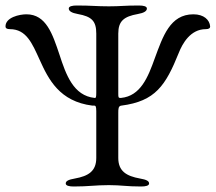

<svg xmlns="http://www.w3.org/2000/svg" viewBox="-20 -673 785 698"><path d="M16 -567C76 -567 97 -515 124 -456C156 -385 196 -304 316 -289C319 -289 321 -289 323 -289C327 -289 330 -287 330 -269V-99C330 -51 302 -33 252 -24C229 -20 219 -15 219 -6C219 2 231 5 248 5C302 5 326 0 376 0C422 0 439 5 493 5C510 5 522 2 522 -6C522 -15 512 -20 489 -24C439 -33 410 -51 410 -99V-263C410 -276 410 -288 421 -289C545 -305 582 -362 630 -481C643 -514 672 -567 728 -567C740 -567 744 -571 744 -577C742 -601 721 -621 683 -621C598 -621 572 -540 543 -462C518 -392 491 -324 420 -317C419 -317 418 -317 417 -317C410 -317 410 -321 410 -334V-551C410 -597 431 -613 481 -622C504 -626 514 -633 514 -642C514 -650 502 -653 485 -653C431 -653 419 -650 376 -650C330 -650 313 -653 259 -653C242 -653 230 -650 230 -642C230 -633 240 -626 263 -622C313 -613 330 -597 330 -551V-336C330 -321 329 -316 324 -317C247 -325 220 -401 196 -475C171 -549 148 -621 76 -621C51 -621 0 -610 0 -577C0 -571 4 -567 16 -567Z"/></svg>

Font: EB Garamond
Style: Regular
Weight: 400
Designer: Georg Duffner and Octavio Pardo
Foundry: Georg Duffner
Version: Version 1.000;PS 001.000;hotconv 1.0.88;makeotf.lib2.5.64775